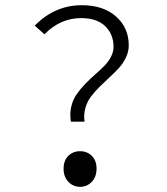

<svg xmlns="http://www.w3.org/2000/svg" viewBox="-20 -702 640 734"><path d="M251 -236.8Q246.1 -266.6 252.2 -293.5Q258.3 -320.3 272.5 -340.8Q286.6 -361.3 304.7 -380.1Q322.8 -398.9 342 -415.8Q361.3 -432.6 377.4 -448.7Q393.6 -464.8 403.8 -484.1Q414.1 -503.4 414.1 -522.9Q414.1 -570.8 382.3 -601.8Q350.6 -632.8 290 -632.8Q210.4 -632.8 149.9 -570.8L112.8 -604Q189.5 -682.1 293 -682.1Q374.5 -682.1 423.3 -639.2Q472.2 -596.2 472.2 -528.8Q472.2 -504.9 461.7 -482.7Q451.2 -460.4 435.1 -442.6Q418.9 -424.8 399.4 -407Q379.9 -389.2 361.3 -370.8Q342.8 -352.5 328.1 -333.3Q313.5 -314 306.4 -289.1Q299.3 -264.2 303.2 -236.8ZM330.8 -6.8Q312.5 12.2 286.1 12.2Q259.8 12.2 241.5 -6.8Q223.1 -25.9 223.1 -57.1Q223.1 -88.4 241.2 -106.2Q259.3 -124 286.1 -124Q313 -124 331.1 -106.2Q349.1 -88.4 349.1 -57.1Q349.1 -25.9 330.8 -6.8Z"/></svg>

Font: Office Code Pro D Light
Style: Regular
Weight: 300
Designer: Nathan Rutzky & Paul D. Hunt
Foundry: Adobe Systems Incorporated
Version: Version 1.004;PS 001.004;hotconv 1.0.70;makeotf.lib2.5.58329